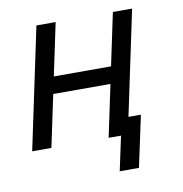

<svg xmlns="http://www.w3.org/2000/svg" viewBox="-77 -603 788 826"><g transform="rotate(-10 316.5 -190.0)"><path d="M380 150 428 -74H512L464 150ZM24 0 136 -530H220L108 0ZM358 0 470 -530H554L442 0ZM112 -227 128 -301H466L450 -227Z"/></g></svg>

Font: Geist
Style: Italic
Weight: 400
Italic angle: -12°
Designer: Basement.studio, Andrés Briganti, Mateo Zaragoza
Foundry: Basement.studio, Vercel, Andrés Briganti, Guido Ferreyra, Mateo Zaragoza
Version: Version 1.500